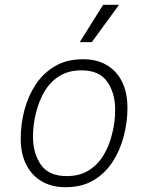

<svg xmlns="http://www.w3.org/2000/svg" viewBox="-20 -767 615 797"><path d="M250 10Q196 10 154.5 -13.5Q113 -37 89.5 -82.5Q66 -128 66 -192Q66 -252 81.5 -310.5Q97 -369 128.5 -416.5Q160 -464 208.5 -492.5Q257 -521 323 -521H327Q381 -521 422 -497.5Q463 -474 486 -429Q509 -384 509 -319Q509 -259 493.5 -200.5Q478 -142 447 -94.5Q416 -47 368 -18.5Q320 10 254 10ZM257 -36Q310 -36 348 -59.5Q386 -83 410 -123Q434 -163 445 -210Q452 -236 455 -261.5Q458 -287 458 -312Q458 -381 425 -428Q392 -475 318 -475Q265 -475 227 -451.5Q189 -428 165.5 -388.5Q142 -349 130 -301Q123 -275 120 -249.5Q117 -224 117 -199Q117 -130 150 -83Q183 -36 257 -36ZM311 -592 408 -747H473L472 -744L361 -592Z"/></svg>

Font: Chivo Medium Thin
Style: Italic
Weight: 250
Italic angle: -8.05°
Version: Version 2.002